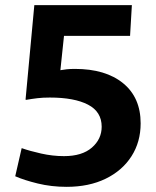

<svg xmlns="http://www.w3.org/2000/svg" viewBox="-20 -713 603 744"><path d="M238 11Q179 11 126 -2Q73 -15 39 -30L64 -139Q95 -128 139.5 -118Q184 -108 228 -108Q298 -108 336 -141Q374 -174 374 -222Q374 -280 321 -307.5Q268 -335 173 -335Q146 -335 125 -332.5Q104 -330 81 -326L79 -327L113 -693H491L484 -574H228L214 -441Q224 -443 238.5 -444.5Q253 -446 270 -446Q389 -446 457 -390.5Q525 -335 525 -235Q525 -163 489.5 -107.5Q454 -52 389.5 -20.5Q325 11 238 11Z"/></svg>

Font: Murecho SemiBold
Style: Regular
Weight: 600
Designer: Neil Summerour
Foundry: Positype
Version: Version 1.010; ttfautohint (v1.8.3)